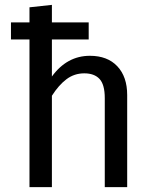

<svg xmlns="http://www.w3.org/2000/svg" viewBox="-20 -768 632 788"><path d="M502 -378V0H410V-365Q410 -421 388.5 -444Q367 -467 326 -467Q285 -467 253 -443Q221 -419 193 -375V0H101V-606H25V-676H101V-738L193 -748V-676H344V-606H193V-454Q255 -539 349 -539Q421 -539 461.5 -496Q502 -453 502 -378Z"/></svg>

Font: Wolseley Sans
Style: Regular
Weight: 400
Designer: Carrois Corporate & Edenspiekermann AG
Foundry: Carrois Corporate GbR & Edenspiekermann AG
Version: Version 4.202